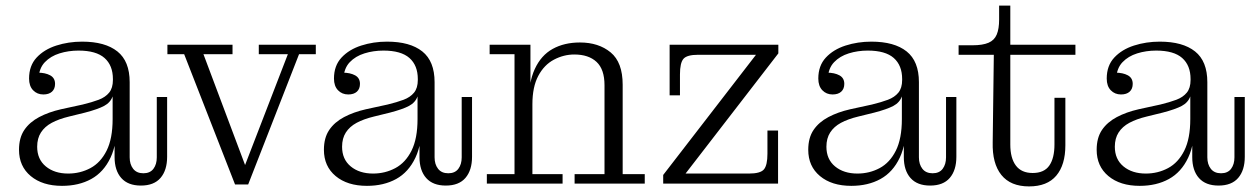

<svg xmlns="http://www.w3.org/2000/svg" viewBox="-20 -657 4510 687"><path d="M135 -319Q113 -319 98.5 -334Q84 -349 84 -376Q84 -422 111 -451Q138 -480 181.5 -494Q225 -508 274 -508Q356 -508 400 -473Q444 -438 444 -363L384 -374Q384 -423 354 -449.5Q324 -476 261 -476Q225 -476 193 -466Q161 -456 140.5 -434.5Q120 -413 118 -377L115 -397Q142 -397 159.5 -387.5Q177 -378 177 -357Q177 -339 166 -329Q155 -319 135 -319ZM484 7Q438 7 414 -20Q390 -47 390 -95V-170H383V-312H379L384 -343V-374L444 -363V-94Q444 -69 456.5 -53Q469 -37 493 -37Q517 -37 529 -53Q541 -69 541 -94V-310H578V-96Q578 -48 554.5 -20.5Q531 7 484 7ZM202 8Q132 8 90 -27Q48 -62 48 -121Q48 -164 67 -192Q86 -220 120 -238Q154 -256 198 -266L276 -283Q309 -291 333 -300Q357 -309 370.5 -325.5Q384 -342 384 -371L388 -312H383Q375 -290 352.5 -278Q330 -266 284 -254L227 -240Q190 -231 165 -217.5Q140 -204 126.5 -183Q113 -162 113 -132Q113 -87 144 -61.5Q175 -36 224 -36Q267 -36 303.5 -55.5Q340 -75 361.5 -118Q383 -161 383 -231L399 -228Q400 -145 375.5 -93Q351 -41 306.5 -16.5Q262 8 202 8Z M821 3 639 -463H579V-497H812V-463H708L865 -45L849 -46L1010 -463H906V-497H1110V-463H1050L868 3Z M1226 -319Q1204 -319 1189.5 -334Q1175 -349 1175 -376Q1175 -422 1202 -451Q1229 -480 1272.5 -494Q1316 -508 1365 -508Q1447 -508 1491 -473Q1535 -438 1535 -363L1475 -374Q1475 -423 1445 -449.5Q1415 -476 1352 -476Q1316 -476 1284 -466Q1252 -456 1231.5 -434.5Q1211 -413 1209 -377L1206 -397Q1233 -397 1250.5 -387.5Q1268 -378 1268 -357Q1268 -339 1257 -329Q1246 -319 1226 -319ZM1575 7Q1529 7 1505 -20Q1481 -47 1481 -95V-170H1474V-312H1470L1475 -343V-374L1535 -363V-94Q1535 -69 1547.5 -53Q1560 -37 1584 -37Q1608 -37 1620 -53Q1632 -69 1632 -94V-310H1669V-96Q1669 -48 1645.5 -20.5Q1622 7 1575 7ZM1293 8Q1223 8 1181 -27Q1139 -62 1139 -121Q1139 -164 1158 -192Q1177 -220 1211 -238Q1245 -256 1289 -266L1367 -283Q1400 -291 1424 -300Q1448 -309 1461.5 -325.5Q1475 -342 1475 -371L1479 -312H1474Q1466 -290 1443.5 -278Q1421 -266 1375 -254L1318 -240Q1281 -231 1256 -217.5Q1231 -204 1217.5 -183Q1204 -162 1204 -132Q1204 -87 1235 -61.5Q1266 -36 1315 -36Q1358 -36 1394.5 -55.5Q1431 -75 1452.5 -118Q1474 -161 1474 -231L1490 -228Q1491 -145 1466.5 -93Q1442 -41 1397.5 -16.5Q1353 8 1293 8Z M2036 0V-34H2143V-352Q2143 -409 2114.5 -435.5Q2086 -462 2035 -462Q1997 -462 1962 -443.5Q1927 -425 1906 -385.5Q1885 -346 1885 -284H1871Q1871 -361 1893.5 -410Q1916 -459 1957.5 -482Q1999 -505 2055 -505Q2122 -505 2165 -469.5Q2208 -434 2208 -354V-34H2287V0ZM1722 0V-34H1821V-463H1732V-497H1878V-342L1885 -343V-34H1993V0Z M2353 -31 2685 -461 2765 -466 2433 -36ZM2353 0V-31L2433 -36H2764V0ZM2376 -316V-461H2478Q2438 -461 2425.5 -446.5Q2413 -432 2413 -391V-316ZM2660 -36Q2701 -36 2713.5 -51Q2726 -66 2726 -107V-190H2764V-36ZM2376 -461V-497H2765V-466L2685 -461Z M2959 -319Q2937 -319 2922.5 -334Q2908 -349 2908 -376Q2908 -422 2935 -451Q2962 -480 3005.5 -494Q3049 -508 3098 -508Q3180 -508 3224 -473Q3268 -438 3268 -363L3208 -374Q3208 -423 3178 -449.5Q3148 -476 3085 -476Q3049 -476 3017 -466Q2985 -456 2964.5 -434.5Q2944 -413 2942 -377L2939 -397Q2966 -397 2983.5 -387.5Q3001 -378 3001 -357Q3001 -339 2990 -329Q2979 -319 2959 -319ZM3308 7Q3262 7 3238 -20Q3214 -47 3214 -95V-170H3207V-312H3203L3208 -343V-374L3268 -363V-94Q3268 -69 3280.5 -53Q3293 -37 3317 -37Q3341 -37 3353 -53Q3365 -69 3365 -94V-310H3402V-96Q3402 -48 3378.5 -20.5Q3355 7 3308 7ZM3026 8Q2956 8 2914 -27Q2872 -62 2872 -121Q2872 -164 2891 -192Q2910 -220 2944 -238Q2978 -256 3022 -266L3100 -283Q3133 -291 3157 -300Q3181 -309 3194.5 -325.5Q3208 -342 3208 -371L3212 -312H3207Q3199 -290 3176.5 -278Q3154 -266 3108 -254L3051 -240Q3014 -231 2989 -217.5Q2964 -204 2950.5 -183Q2937 -162 2937 -132Q2937 -87 2968 -61.5Q2999 -36 3048 -36Q3091 -36 3127.5 -55.5Q3164 -75 3185.5 -118Q3207 -161 3207 -231L3223 -228Q3224 -145 3199.5 -93Q3175 -41 3130.5 -16.5Q3086 8 3026 8Z M3662 10Q3596 10 3563 -31Q3530 -72 3532 -148L3536 -461H3410V-495H3460Q3496 -495 3517 -504Q3538 -513 3546.5 -533.5Q3555 -554 3555 -587V-637H3595V-140Q3595 -91 3615 -64.5Q3635 -38 3675 -38Q3716 -38 3734.5 -64.5Q3753 -91 3753 -140V-307H3792V-137Q3792 -67 3759.5 -28.5Q3727 10 3662 10ZM3595 -461V-497H3828V-461Z M3991 -319Q3969 -319 3954.5 -334Q3940 -349 3940 -376Q3940 -422 3967 -451Q3994 -480 4037.5 -494Q4081 -508 4130 -508Q4212 -508 4256 -473Q4300 -438 4300 -363L4240 -374Q4240 -423 4210 -449.5Q4180 -476 4117 -476Q4081 -476 4049 -466Q4017 -456 3996.5 -434.5Q3976 -413 3974 -377L3971 -397Q3998 -397 4015.5 -387.5Q4033 -378 4033 -357Q4033 -339 4022 -329Q4011 -319 3991 -319ZM4340 7Q4294 7 4270 -20Q4246 -47 4246 -95V-170H4239V-312H4235L4240 -343V-374L4300 -363V-94Q4300 -69 4312.5 -53Q4325 -37 4349 -37Q4373 -37 4385 -53Q4397 -69 4397 -94V-310H4434V-96Q4434 -48 4410.5 -20.5Q4387 7 4340 7ZM4058 8Q3988 8 3946 -27Q3904 -62 3904 -121Q3904 -164 3923 -192Q3942 -220 3976 -238Q4010 -256 4054 -266L4132 -283Q4165 -291 4189 -300Q4213 -309 4226.5 -325.5Q4240 -342 4240 -371L4244 -312H4239Q4231 -290 4208.5 -278Q4186 -266 4140 -254L4083 -240Q4046 -231 4021 -217.5Q3996 -204 3982.5 -183Q3969 -162 3969 -132Q3969 -87 4000 -61.5Q4031 -36 4080 -36Q4123 -36 4159.5 -55.5Q4196 -75 4217.5 -118Q4239 -161 4239 -231L4255 -228Q4256 -145 4231.5 -93Q4207 -41 4162.5 -16.5Q4118 8 4058 8Z"/></svg>

Font: Montagu Slab 144pt Light
Style: Regular
Weight: 300
Designer: Florian Karsten
Foundry: Florian Karsten
Version: Version 1.000